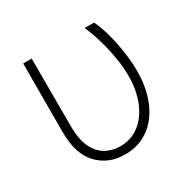

<svg xmlns="http://www.w3.org/2000/svg" viewBox="-128 -679 828 822"><g transform="rotate(-30 286.0 -268.0)"><path d="M83 -545.9H125L125.5 -206.1Q126 -146.5 144 -107.7Q162.1 -68.8 193.6 -50Q225.1 -31.2 265.6 -30.8Q321.3 -30.8 362.1 -62.5Q402.8 -94.2 425 -149.7Q447.3 -205.1 447.3 -275.4Q447.3 -317.9 439.2 -366Q431.2 -414.1 417.5 -460.9Q403.8 -507.8 386.7 -545.9H433.1Q448.7 -515.1 461.7 -468.5Q474.6 -421.9 482.2 -370.6Q489.7 -319.3 489.7 -273.9Q489.7 -214.8 475.3 -163.6Q460.9 -112.3 432.6 -73.2Q404.3 -34.2 362.5 -12.2Q320.8 9.8 267.1 9.8Q185.1 9.8 133.5 -45.2Q82 -100.1 82.5 -208Z"/></g></svg>

Font: Inter Tight ExtraLight
Style: Regular
Weight: 250
Designer: Rasmus Andersson
Foundry: rsms
Version: Version 3.004